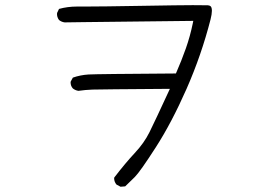

<svg xmlns="http://www.w3.org/2000/svg" viewBox="-20 -686 1040 745"><path d="M309.6 -660.6H278.8Q242.2 -660.6 209 -651.4L201.7 -636.2Q201.2 -634.3 201.2 -632.3Q201.2 -630.4 201.4 -627.4Q201.7 -624.5 202.6 -621.1Q204.6 -614.3 209 -608.4Q218.8 -600.6 231 -599.1Q266.6 -599.1 301.8 -600.1L730 -605L728 -595.2Q717.8 -545.4 701.2 -498.3Q684.6 -451.2 662.6 -400.9Q358.9 -398.9 323.7 -397Q291.5 -395 262.7 -384.8L254.4 -369.6Q253.9 -368.2 253.9 -366.7Q253.9 -352.5 262.7 -342.8Q272 -335.4 284.2 -333.5Q311.5 -337.4 338.9 -338.4Q366.2 -339.4 639.2 -341.3Q580.6 -214.4 559.8 -172.6Q539.1 -130.9 502.9 -92.3Q466.8 -53.7 423.3 2.9Q422.9 4.4 422.9 5.4Q422.9 19.5 432.1 30.3L447.8 38.6L465.8 37.1Q484.4 18.6 503.4 0.5Q523.4 -19.5 584.7 -114.7Q646 -210 703.9 -341.3Q761.7 -472.7 796.9 -610.4Q802.2 -631.3 802.2 -644Q802.2 -656.7 797.4 -661.6Q793.5 -665 786.6 -665.5Q774.9 -666 728.3 -666Q681.6 -666 526.6 -663.3Q371.6 -660.6 309.6 -660.6Z"/></svg>

Font: NaikaiFont
Style: Light
Weight: 300
Version: Version 1.89